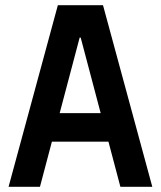

<svg xmlns="http://www.w3.org/2000/svg" viewBox="-20 -720 620 740"><path d="M134 0 180 -174H398L444 0H567L377 -700H203L13 0ZM210 -284 287 -575H291L368 -284Z"/></svg>

Font: CommitMono-dimboump
Style: Bold
Weight: 700
Monospace: yes
Designer: Eigil Nikolajsen
Foundry: Eigil Nikolajsen
Version: Version 1.143